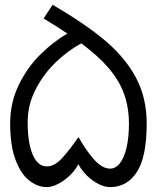

<svg xmlns="http://www.w3.org/2000/svg" viewBox="-20 -744 640 784"><path d="M300 -73.5Q287 -48.5 264.5 -27Q242 -5.5 216.8 7.2Q191.5 20 171 20Q134 20 99.8 -6.5Q65.5 -33 43.5 -91.2Q21.5 -149.5 21.5 -240Q21.5 -325.5 56.8 -397.5Q92 -469.5 144.8 -521.5Q197.5 -573.5 255 -607Q217 -633 158 -668.5L195 -724.5Q327 -647.5 409.5 -578Q492 -508.5 535.5 -426.2Q579 -344 579 -240Q579 -103.5 539 -41.8Q499 20 429.5 20Q407 20 382 7.2Q357 -5.5 335.2 -26.8Q313.5 -48 300 -73.5ZM171.5 -64.5Q202 -64.5 232.8 -97.5Q263.5 -130.5 298.5 -182H302Q331 -130 364 -92.8Q397 -55.5 429.5 -55.5Q452.5 -55.5 470 -78Q487.5 -100.5 497 -142Q506.5 -183.5 506.5 -238.5Q506.5 -305 486.8 -360Q467 -415 424.5 -465Q382 -515 312 -567Q259 -538.5 209 -491Q159 -443.5 126 -380Q93 -316.5 93 -246Q93 -160.5 113.5 -112.5Q134 -64.5 171.5 -64.5Z"/></svg>

Font: JuliaMono
Style: Italic
Weight: 400
Italic angle: -9°
Monospace: yes
Designer: cormullion
Foundry: corm
Version: Version 0.057; ttfautohint (v1.8.4)